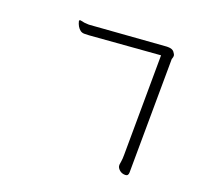

<svg xmlns="http://www.w3.org/2000/svg" viewBox="-134 -905 1268 1155"><g transform="rotate(20 500.0 -327.5)"><path d="M731 -672 283 -637Q268 -636 253 -636Q238 -636 227 -644Q204 -662 196 -697Q196 -704 204 -704Q230 -697 257 -697H262L745 -733H754Q781 -733 792.5 -718.5Q804 -704 804 -695Q804 -686 801.5 -680.5Q799 -675 799 -673L794 55Q794 78 774 78Q751 78 736 64Q721 50 721 36Q721 33 721 30Q721 27 724 10.5Q727 -6 727 -34Z"/></g></svg>

Font: QiushuiShotai
Style: Regular
Weight: 600
Designer: Fontworks Inc.
Foundry: Fontworks Inc.
Version: Version 1.250